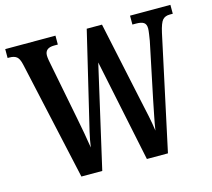

<svg xmlns="http://www.w3.org/2000/svg" viewBox="-102 -837 1062 960"><g transform="rotate(-15 428.5 -357.0)"><path d="M69 -615Q62 -647 49 -657.5Q36 -668 12 -668H2V-714H262V-668H243Q195 -668 195 -629Q195 -620 197.5 -604.5Q200 -589 203 -576L259 -290Q267 -249 275 -205.5Q283 -162 288 -128Q293 -165 302.5 -206Q312 -247 324 -296L422 -707H501L589 -294Q600 -245 608.5 -203.5Q617 -162 622 -126Q627 -160 634.5 -196.5Q642 -233 651 -279L711 -567Q713 -580 716 -599.5Q719 -619 719 -629Q719 -651 706.5 -659.5Q694 -668 667 -668H648V-714H857V-668H841Q817 -668 804 -653.5Q791 -639 780 -590L653 0H544L434 -529L313 0H205Z"/></g></svg>

Font: Noto Serif Ethiopic ExtraCondensed SemiBold
Style: Regular
Weight: 600
Width: 2
Designer: Monotype Design Team
Foundry: Monotype Imaging Inc.
Version: Version 2.102; ttfautohint (v1.8.4.7-5d5b)